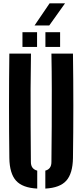

<svg xmlns="http://www.w3.org/2000/svg" viewBox="-20 -1121 493 1150"><path d="M36 -174Q32 -487 36 -800H165.5Q163.5 -696.5 163.2 -585.8Q163 -475 163.5 -364.5Q164 -254 165 -150.5Q165 -109 203 -99V8.5Q114.5 4 76 -39Q37.5 -82 36 -174ZM251.5 8.5V-99Q288 -108.5 288 -150.5Q289 -254 289.8 -364.5Q290.5 -475 290.2 -585.8Q290 -696.5 288 -800H417Q421.5 -487 417 -174Q415.5 -82 377.2 -39Q339 4 251.5 8.5ZM252 -840V-928H340V-840ZM114.5 -840V-928H202V-840ZM187 -968.5 277 -1101H369.5L275 -968.5Z"/></svg>

Font: Big Shoulders Stencil Display ExtraBold
Style: Regular
Weight: 800
Designer: Patric King
Foundry: XO Type Co
Version: Version 1.000